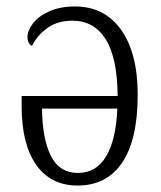

<svg xmlns="http://www.w3.org/2000/svg" viewBox="-20 -564 498 594"><path d="M47 -235V-267H344Q343 -385 307 -442.5Q271 -500 204 -500Q159 -500 127.5 -478Q96 -456 79 -422Q65 -429 65 -450Q65 -469 82 -491.5Q99 -514 132.5 -529Q166 -544 212 -544Q303 -544 354.5 -472Q406 -400 406 -271Q406 -132 358 -61Q310 10 220 10Q137 10 92 -54Q47 -118 47 -235ZM343 -228H110Q111 -134 137.5 -81.5Q164 -29 221 -29Q278 -29 308.5 -80.5Q339 -132 343 -228Z"/></svg>

Font: Noto Serif NarrowLight
Style: Regular
Weight: 300
Width: 4
Designer: Monotype Design Team
Foundry: Monotype Imaging Inc.
Version: Version 1.001